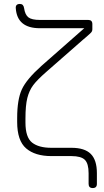

<svg xmlns="http://www.w3.org/2000/svg" viewBox="-20 -791 526 973"><path d="M60 -749Q58 -771 81 -771Q99 -771 102 -750Q107 -716 124 -703Q141 -690 182 -690H427Q448 -690 448 -669V-643Q448 -640 447.5 -637.5Q447 -635 446 -632.5Q445 -630 442 -626.5Q439 -623 435.5 -620Q432 -617 426 -611.5Q420 -606 414 -601Q408 -596 397.5 -587Q387 -578 377 -569L215 -427Q168 -386 148 -359Q128 -332 118.5 -294.5Q109 -257 109 -190V-170Q109 -95 142.5 -68.5Q176 -42 240 -42H342Q409 -42 440 -11Q471 20 471 86V141Q471 162 450 162Q429 162 429 141V87Q429 38 410 19Q391 0 342 0H240Q158 0 112.5 -39Q67 -78 67 -173V-193Q67 -286 90.5 -337.5Q114 -389 190 -457L407 -648H182Q67 -648 60 -749Z"/></svg>

Font: Jura Light
Style: Regular
Weight: 300
Designer: Daniel Johnson, Alexei Vanyashin
Foundry: Daniel Johnson
Version: Version 5.103